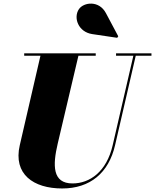

<svg xmlns="http://www.w3.org/2000/svg" viewBox="-20 -1052 878 1087"><path d="M502 -859 643.5 -838 649.5 -846.5 579.5 -978C540.5 -1051.5 454 -1039.5 427 -1000.5C394 -952.5 422.5 -871 502 -859ZM117 -750V-736.5H209L92 -230C54 -66 169 15 332 15C490 15 595.5 -73 631.5 -230L748.5 -736.5H837.5V-750H637V-736.5H735L618 -230C583.5 -79.5 488 -13.5 390.5 -13.5C276.5 -13.5 277.5 -115 307 -240L424 -736.5H522V-750Z"/></svg>

Font: Bodoni* 16pt Fatface
Style: Italic
Weight: 900
Italic angle: -13°
Version: Version 2.3